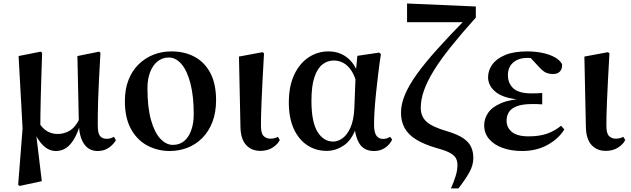

<svg xmlns="http://www.w3.org/2000/svg" viewBox="-20 -845 3597 1095"><path d="M83.6 209.1 108.8 -112.8 86 -525.4 212.4 -550.4 220.2 -543.7Q217.4 -458.5 215.4 -394.8Q213.4 -331 212.3 -281.3Q211.2 -231.6 210.5 -190.3Q209.9 -148.9 209.9 -108.5L185.6 -84.9L218.4 188.3L92.4 215.4ZM537 16.2Q488.8 16.2 461.3 -21.4Q433.8 -59 429.9 -128.4V-132.1L421.5 -525.4L545.6 -550.4L552.9 -543.7Q547.4 -454.3 544.4 -388.6Q541.4 -323 539.7 -275.1Q537.9 -227.1 537.8 -192Q537.6 -156.9 537.6 -129.6Q537.6 -84 550.9 -68.7Q564.1 -53.4 589.1 -53.4Q601.9 -53.4 611.8 -56.8Q621.7 -60.2 630.3 -64.5L640.9 -45.1Q624.3 -17.8 598 -0.8Q571.7 16.2 537 16.2ZM299.1 16.2Q258.2 16.2 225.6 -16.1Q193 -48.4 174.6 -96.3H171.8L199.5 -148.8Q222.1 -112.1 249 -96.5Q275.8 -80.9 309.2 -80.9Q346.6 -80.9 378.9 -100.7Q411.2 -120.5 434.1 -169.2L445.7 -156.5H442.2Q423.5 -76.9 387.6 -30.4Q351.8 16.2 299.1 16.2Z M948.2 16.2Q878.5 16.2 820.1 -15.1Q761.6 -46.4 726.9 -109.5Q692.2 -172.7 692.2 -267.9Q692.2 -337.8 713.5 -390.7Q734.7 -443.6 771.8 -479.3Q808.8 -515 856.5 -533.5Q904.2 -551.9 957.6 -551.9Q1032.8 -551.9 1090.3 -520.8Q1147.7 -489.7 1180 -428Q1212.3 -366.2 1212.3 -274.3Q1212.3 -202.9 1191.1 -148.4Q1169.8 -94 1132.9 -57.2Q1096 -20.5 1048.4 -2.1Q1000.8 16.2 948.2 16.2ZM965.4 -18.7Q1004.5 -18.7 1030.8 -41Q1057.1 -63.3 1071 -103.1Q1084.9 -142.8 1084.9 -193.3Q1084.9 -296.1 1066.3 -368.4Q1047.8 -440.6 1015.6 -478.8Q983.5 -517 942.1 -517Q906.5 -517 878.9 -495.1Q851.3 -473.2 836.1 -433.5Q820.9 -393.7 820.9 -341.7Q820.9 -231.8 841.3 -160.1Q861.6 -88.3 894.8 -53.5Q928 -18.7 965.4 -18.7Z M1464.8 15.5Q1414.4 15.5 1383.6 -18.1Q1352.9 -51.7 1351.4 -119.2L1342.8 -522.4L1477.5 -547.4L1485.7 -540.7Q1480.3 -445.9 1476.9 -378.9Q1473.6 -311.9 1471.6 -265.3Q1469.6 -218.6 1468.9 -185.7Q1468.3 -152.8 1468.3 -126.4Q1468.3 -84 1483.6 -69.1Q1498.9 -54.2 1521.5 -54.2Q1535.7 -54.2 1546 -57.2Q1556.3 -60.2 1564.8 -64.5L1575.7 -46.8Q1566 -24.2 1536.4 -4.4Q1506.8 15.5 1464.8 15.5Z M1843.3 15.5Q1780.6 15.5 1731.7 -17.2Q1682.7 -49.9 1655 -111.3Q1627.2 -172.8 1627.2 -259.4Q1627.2 -354.6 1658.3 -419.6Q1689.3 -484.6 1740.6 -518.3Q1791.8 -551.9 1853.1 -551.9Q1922.7 -551.9 1970.5 -507.5Q2018.3 -463.2 2033 -381.8H2039.5L2018.2 -353.7Q2006.2 -407.4 1985.7 -439.4Q1965.2 -471.4 1939 -485.7Q1912.8 -499.9 1883.4 -499.9Q1848.7 -499.9 1819.8 -478.2Q1791 -456.5 1773.6 -406.1Q1756.2 -355.7 1756.2 -269.8Q1756.2 -149.6 1790.6 -93.6Q1825.1 -37.6 1880.5 -37.6Q1907.2 -37.6 1933.6 -56.6Q1959.9 -75.6 1978.7 -117.3Q1997.5 -159.1 2000.8 -227.4L2008.6 -428L2018.1 -526.6L2142.4 -545L2152.4 -536.5Q2143.9 -481.4 2137.1 -424.9Q2130.2 -368.4 2124.7 -315.4Q2119.2 -262.4 2116.2 -216.4Q2113.2 -170.4 2113.2 -135.4Q2113.2 -91.4 2126.2 -72.1Q2139.2 -52.7 2164.7 -52.7Q2177.9 -52.7 2187.2 -56.3Q2196.5 -60 2205 -64.5L2216.7 -49.4Q2204 -21.7 2177 -2.7Q2150 16.2 2113.5 16.2Q2062.9 16.2 2036.1 -17.1Q2009.3 -50.5 2000.4 -127.3L2015.4 -128.7Q1989.2 -48.4 1942 -16.4Q1894.8 15.5 1843.3 15.5Z M2551.7 229.5Q2569.4 190 2579.1 157.4Q2588.9 124.7 2588.9 97.5Q2588.9 75.5 2581 59Q2573.1 42.4 2548.5 28.2Q2523.9 14 2472.3 0.1Q2399 -21.1 2353.5 -49.2Q2308.1 -77.3 2287.5 -115.1Q2266.9 -152.9 2266.9 -202.3Q2266.9 -250.6 2289.1 -304Q2311.2 -357.4 2356.6 -421Q2402.1 -484.6 2473.2 -563.7Q2544.2 -642.9 2642.1 -742.6L2629.2 -703.3V-718.5L2301.5 -718.3V-825.1L2693.7 -808V-744.8Q2610.7 -652.4 2551.1 -577.9Q2491.5 -503.4 2453.8 -442.1Q2416.1 -380.8 2397.9 -328.9Q2379.7 -277 2379.7 -230.5Q2379.7 -181.1 2411.9 -151.4Q2444.2 -121.6 2528.4 -97Q2588.6 -79.3 2621.2 -57.2Q2653.8 -35.1 2666.6 -7.2Q2679.5 20.8 2679.5 55.7Q2679.5 96.8 2657.1 137.3Q2634.8 177.8 2594.4 229.5Z M2957.9 16.2Q2896.5 16.2 2847.4 -1.2Q2798.4 -18.5 2769.9 -51.5Q2741.4 -84.5 2741.4 -130.8Q2741.4 -168.4 2764 -201.7Q2786.6 -235 2838.8 -257.1Q2891 -279.1 2979.4 -283.1V-274.3Q2864.6 -278.8 2814.1 -315.2Q2763.6 -351.5 2763.6 -404.7Q2763.6 -443.9 2787.9 -477.5Q2812.2 -511 2861.6 -531.5Q2911.1 -551.9 2986 -551.9Q3030 -551.9 3070.7 -543.9Q3111.5 -535.8 3141.9 -519.6Q3172.3 -503.3 3185.7 -479.2Q3187.2 -452.9 3173.8 -437.9Q3160.4 -422.9 3135.1 -422.9Q3113.6 -422.9 3095.6 -429.9Q3077.7 -436.8 3051.2 -466.1L2988.2 -533.9L3049.5 -534.8L3071.7 -509.1Q3044.5 -511.9 3025.4 -513.3Q3006.2 -514.7 2988.4 -514.7Q2936.6 -514.7 2906.6 -488.3Q2876.6 -461.8 2876.6 -416.3Q2876.6 -370.3 2907.5 -341.3Q2938.5 -312.4 3011.1 -312.4Q3025.8 -312.4 3039.7 -312.9Q3053.7 -313.4 3072.4 -314.4V-249.8Q3049.3 -251.6 3037.5 -251.6Q3025.7 -251.6 3016.3 -251.6Q2959.7 -251.6 2927.6 -239.1Q2895.6 -226.7 2882.3 -205.6Q2869.1 -184.5 2869.1 -156.2Q2869.1 -117.7 2899.4 -92.5Q2929.7 -67.3 2995.1 -67.3Q3055.3 -67.3 3099 -82.4Q3142.6 -97.5 3180.2 -127.9L3198.3 -106.5Q3165.7 -53.4 3102.5 -18.6Q3039.3 16.2 2957.9 16.2Z M3434.8 15.5Q3384.4 15.5 3353.6 -18.1Q3322.9 -51.7 3321.4 -119.2L3312.8 -522.4L3447.5 -547.4L3455.7 -540.7Q3450.3 -445.9 3446.9 -378.9Q3443.6 -311.9 3441.6 -265.3Q3439.6 -218.6 3438.9 -185.7Q3438.3 -152.8 3438.3 -126.4Q3438.3 -84 3453.6 -69.1Q3468.9 -54.2 3491.5 -54.2Q3505.7 -54.2 3516 -57.2Q3526.3 -60.2 3534.8 -64.5L3545.7 -46.8Q3536 -24.2 3506.4 -4.4Q3476.8 15.5 3434.8 15.5Z"/></svg>

Font: Early Summer Mincho VF
Style: Regular
Weight: 250
Designer: GuiWonder
Version: Version 1.002